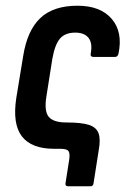

<svg xmlns="http://www.w3.org/2000/svg" viewBox="-20 -520 446 671"><path d="M218 131Q207 131 209 120L222 37Q225 15 219 7.5Q213 0 190 0H169Q90 0 56.5 -43.5Q23 -87 37 -178L61 -324Q75 -413 120.5 -456.5Q166 -500 251 -500Q331 -500 370.5 -454Q410 -408 394 -332Q391 -321 382 -321H307Q295 -321 297 -332Q304 -369 289.5 -387.5Q275 -406 243 -406Q208 -406 190 -385.5Q172 -365 163 -315L142 -182Q134 -131 150.5 -111.5Q167 -92 212 -92Q265 -92 291 -83.5Q317 -75 324.5 -54Q332 -33 325 5L307 120Q306 131 296 131Z"/></svg>

Font: Sofia Sans Condensed
Style: Bold Italic
Weight: 700
Italic angle: -9°
Version: Version 4.100